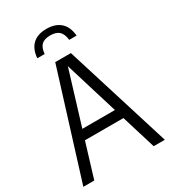

<svg xmlns="http://www.w3.org/2000/svg" viewBox="-223 -1053 1035 1164"><g transform="rotate(-30 294.0 -471.0)"><path d="M501 0 427.5 -239.5H158L85 0H8.5L239 -740H348.5L579 0ZM179 -307.5H407L293 -680.5ZM293 -941.5Q355 -941.5 390.8 -909Q426.5 -876.5 431.5 -814.5H380Q375 -857.5 354.5 -876.5Q334 -895.5 293 -895.5Q252 -895.5 231.8 -876.5Q211.5 -857.5 208 -814.5H156.5Q161.5 -877 196.2 -909.2Q231 -941.5 293 -941.5Z"/></g></svg>

Font: Encode Sans Condensed
Style: Regular
Weight: 400
Width: 3
Designer: Multiple Designers
Foundry: Impallari Type
Version: Version 2.000